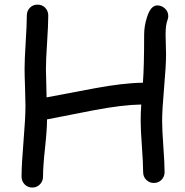

<svg xmlns="http://www.w3.org/2000/svg" viewBox="-20 -779 808 839"><path d="M710.9 -688Q703.6 -667.5 703.6 -627.9Q703.6 -613.3 704.6 -584.5Q705.6 -555.7 705.6 -541Q705.6 -492.2 697 -395.5Q688.5 -298.8 688.5 -250Q688.5 -212.9 693.8 -138.7Q699.2 -64.5 699.2 -26.9Q699.2 -6.8 685.8 6.8Q672.4 20.5 652.3 20.5Q632.8 20.5 619.1 6.8Q605.5 -6.8 605.5 -26.9Q605.5 -64.5 600.1 -138.7Q594.7 -212.9 594.7 -250Q594.7 -285.6 597.2 -322.3Q513.7 -320.8 390.6 -297.4L185.5 -257.3Q185.5 -213.4 176.8 -132.6Q168 -51.8 168 -7.3Q168 12.7 154.5 26.6Q141.1 40.5 121.1 40.5Q101.1 40.5 87.6 26.6Q74.2 12.7 74.2 -7.3Q74.2 -59.1 82.8 -161.9Q91.3 -264.6 91.3 -316.4Q91.3 -343.3 89.4 -397.5Q87.4 -451.7 87.4 -479Q87.4 -517.6 92.3 -595Q97.2 -672.4 97.2 -710.9Q97.2 -731.4 110.6 -745.1Q124 -758.8 144 -758.8Q164.1 -758.8 177.5 -745.1Q190.9 -731.4 190.9 -710.9Q190.9 -671.9 185.8 -594Q180.7 -516.1 180.7 -477.1L183.6 -353.5L393.1 -393.1Q518.6 -416.5 604.5 -417.5Q609.9 -487.3 609.9 -627.9Q609.9 -665 622.1 -703.1Q638.2 -755.4 667.5 -755.4Q686 -755.4 700.7 -741.9Q715.3 -728.5 715.3 -708Q715.3 -700.7 710.9 -688Z"/></svg>

Font: Bharatayuddha
Style: Regular
Weight: 400
Designer: R.S. Wihananto
Foundry: R.S. Wihananto
Version: Version 2.0.1